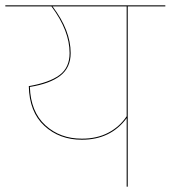

<svg xmlns="http://www.w3.org/2000/svg" viewBox="-20 -700 640 720"><path d="M600 -676H459V0H455V-257Q395 -176 287 -176Q203 -176 146.5 -228Q90 -280 88 -377Q164 -390 202.5 -418Q241 -446 241 -501Q241 -585 173 -676H0V-680H600ZM455 -676H177Q245 -586 245 -501Q245 -446 206 -416Q167 -386 92 -374Q95 -281 150 -230.5Q205 -180 287 -180Q344 -180 386.5 -202.5Q429 -225 455 -264Z"/></svg>

Font: FiraGO Four
Style: Regular
Weight: 100
Designer: bBox Type
Foundry: bBox Type GmbH
Version: Version 1.001